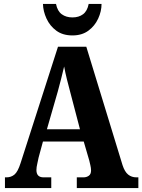

<svg xmlns="http://www.w3.org/2000/svg" viewBox="-20 -950 719 970"><path d="M5 0V-54H13Q36 -54 53 -68Q70 -82 84 -126L273 -714H416L599 -116Q610 -82 627.5 -68Q645 -54 669 -54H679V0H368V-54H402Q417 -54 428.5 -62Q440 -70 440 -89Q440 -101 436.5 -115.5Q433 -130 431 -139L403 -235H197L175 -154Q173 -142 168.5 -123.5Q164 -105 164 -91Q164 -54 200 -54H239V0ZM217 -297H384L335 -484Q326 -517 318 -549.5Q310 -582 304 -614Q297 -583 288.5 -550.5Q280 -518 272 -488ZM346 -771Q297 -771 264.5 -795Q232 -819 215 -856Q198 -893 197 -930H263Q270 -894 292 -878Q314 -862 346 -862Q378 -862 399.5 -878Q421 -894 428 -930H493Q493 -893 476 -856Q459 -819 426.5 -795Q394 -771 346 -771Z"/></svg>

Font: Noto Serif Thai Condensed ExtraBold
Style: Regular
Weight: 800
Width: 3
Designer: Monotype Design Team
Foundry: Monotype Imaging Inc.
Version: Version 2.002; ttfautohint (v1.8.4.7-5d5b)